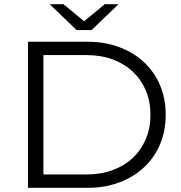

<svg xmlns="http://www.w3.org/2000/svg" viewBox="-20 -900 866 920"><path d="M114 -700H399Q483 -700 552 -674Q621 -648 670.5 -601.5Q720 -555 747 -491Q774 -427 774 -350Q774 -273 747 -209Q720 -145 670.5 -98.5Q621 -52 552 -26Q483 0 399 0H114ZM395 -64Q464 -64 520.5 -85Q577 -106 617 -144Q657 -182 679 -234.5Q701 -287 701 -350Q701 -413 679 -465.5Q657 -518 617 -556Q577 -594 520.5 -615Q464 -636 395 -636H188V-64ZM548 -880 419 -756H347L218 -880H284L383 -798L482 -880Z"/></svg>

Font: CMG Sans
Style: Regular
Weight: 400
Designer: Julieta Ulanovsky
Foundry: Julieta Ulanovsky
Version: Version 7.200